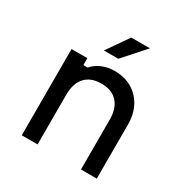

<svg xmlns="http://www.w3.org/2000/svg" viewBox="-187 -999 1124 1157"><g transform="rotate(30 375.0 -420.0)"><path d="M120 0V-600H230V-552H260Q285 -582 325 -599Q365 -616 411 -616Q481 -616 532.5 -586Q584 -556 613 -502Q642 -448 642 -376V0H532V-346Q532 -425 493 -467.5Q454 -510 381 -510Q308 -510 269 -467.5Q230 -425 230 -346V0ZM293 -690 397 -840H527L393 -690Z"/></g></svg>

Font: Martian Mono SemiExpanded
Style: Regular
Weight: 400
Width: 6
Monospace: yes
Designer: Roman Shamin
Foundry: Evil Martians
Version: Version 1.000